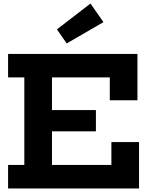

<svg xmlns="http://www.w3.org/2000/svg" viewBox="-20 -1063 852 1083"><path d="M521 -442.3V-322.2H199.1V-442.3ZM608.3 -261.6H764.3V0H25.6V-132.5H117.2V-626.5H25.6V-758.9H755.3V-497.3H599.3V-626.5H273.2V-132.5H608.3ZM490.3 -1043 563.5 -938.2 356.3 -818 301 -897.3Z"/></svg>

Font: Hepta Slab ExtraLight
Style: Regular
Weight: 200
Designer: Michael LaGattuta
Foundry: Michael LaGattuta
Version: Version 1.100